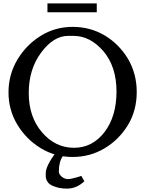

<svg xmlns="http://www.w3.org/2000/svg" viewBox="-20 -903 854 1129"><path d="M259 -883V-831H549V-883ZM413 -692Q510 -692 588 -602Q665 -511 665 -365Q665 -219 595 -127Q524 -34 415 -34Q305 -34 227 -125Q149 -216 149 -356Q149 -496 222 -594Q295 -692 380 -692ZM82 -170Q134 -84 219 -32Q304 20 407 20Q510 20 595 -31Q679 -81 732 -167Q784 -253 784 -362Q784 -470 732 -558Q679 -645 595 -695Q510 -745 407 -745Q304 -745 219 -692Q134 -639 82 -552Q30 -464 30 -360Q30 -256 82 -170ZM301 194Q333 206 371 206H375Q430 206 476 163L458 131Q456 133 427 141Q397 150 379 150Q360 150 343 136Q326 122 326 106Q326 48 350 14L370 -14L315 -15L309 -7Q249 73 249 116Q249 123 249 135Q249 148 259 165Q269 183 301 194Z"/></svg>

Font: Sawarabi Mincho
Style: Regular
Weight: 400
Version: Version 1.082; ttfautohint (v1.8.4.7-5d5b)